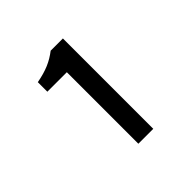

<svg xmlns="http://www.w3.org/2000/svg" viewBox="-122 -986 655 655"><g transform="rotate(-45 205.0 -659.0)"><path d="M192 -441H264V-877H205C175 -854 146 -841 98 -832V-786H192Z"/></g></svg>

Font: Squished Noto Sans CJK JP Regular
Style: Regular
Weight: 400
Designer: Ryoko NISHIZUKA (kana & ideographs); Paul D. Hunt (Latin, Greek & Cyrillic); Wenlong ZHANG (bopomofo); Sandoll Communica
Foundry: Adobe Systems Incorporated
Version: Version 1.004;PS 1.004;hotconv 1.0.82;makeotf.lib2.5.63406